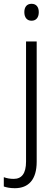

<svg xmlns="http://www.w3.org/2000/svg" viewBox="-56 -843 294 1010"><path d="M72 -779C72 -751 86 -734 110 -734C134 -734 148 -751 148 -779C148 -806 135 -823 110 -823C85 -823 72 -806 72 -779ZM22 147C94 147 137 102 137 8V-625H81V7C81 70 58 98 16 98C-3 98 -20 95 -36 89V138C-22 143 -3 147 22 147Z"/></svg>

Font: Noto Sans Kannada UI SemiCondensed Light
Style: Regular
Weight: 300
Width: 4
Designer: Jelle Bosma - Monotype Design Team
Foundry: Monotype Imaging Inc.
Version: Version 2.005